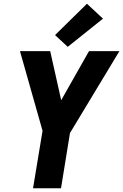

<svg xmlns="http://www.w3.org/2000/svg" viewBox="-20 -1009 660 1029"><path d="M157 0H307L355 -296L620 -735H457L308 -472L249 -735H87L208 -308ZM343 -758 532 -909 446 -989 275 -821Z"/></svg>

Font: Iosevka Sparkle Heavy
Style: Italic
Weight: 900
Italic angle: -9°
Designer: Belleve Invis
Foundry: Belleve Invis
Version: Version 4.5.0; ttfautohint (v1.8.3)